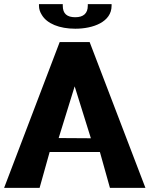

<svg xmlns="http://www.w3.org/2000/svg" viewBox="-28 -916 729 936"><path d="M-8 0H165L214 -175H459L508 0H681L409 -711H263ZM162 -888C162 -872 167 -857 176 -843C201 -801 261 -776 339 -776C426 -776 516 -809 516 -888V-896H400V-888C400 -851 379 -832 339 -832C299 -832 278 -849 278 -888V-896H162ZM258 -243 336 -495 415 -242Z"/></svg>

Font: Aerodynamic
Style: Bd
Weight: 500
Designer: Google
Version: Version 2.000980; 2014